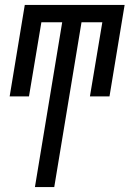

<svg xmlns="http://www.w3.org/2000/svg" viewBox="-20 -550 540 775"><path d="M121 205 231 -460H147L97 -161H19L80 -530H483L422 -161H343L393 -460H309L199 205Z"/></svg>

Font: Iosevka Slab Oblique
Style: Regular
Weight: 400
Italic angle: -9°
Monospace: yes
Designer: Belleve Invis
Foundry: Belleve Invis
Version: Version 11.1.1; ttfautohint (v1.8.3)